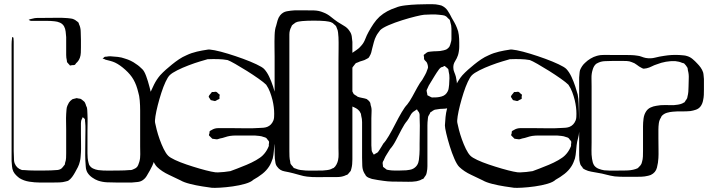

<svg xmlns="http://www.w3.org/2000/svg" viewBox="-20 -809 3360 911"><path d="M186 -724Q209 -724 244 -724.5Q279 -725 301 -723Q309 -722 317.5 -721Q326 -720 333 -716Q335 -715 337.5 -713.5Q340 -712 342 -710Q344 -709 346.5 -707Q349 -705 351 -703Q353 -702 353.5 -699Q354 -696 355 -694Q363 -678 363 -657Q364 -639 364 -621Q364 -603 364 -585Q364 -573 363.5 -559.5Q363 -546 359 -535Q353 -519 341 -509Q337 -502 334 -501Q332 -500 328.5 -500Q325 -500 323 -500Q321 -500 317.5 -499Q314 -498 312 -498Q311 -499 309 -502Q307 -505 305 -506Q304 -508 301.5 -510.5Q299 -513 298 -514Q297 -517 297 -523Q294 -535 294 -548V-633Q293 -645 291.5 -659Q290 -673 284 -684Q277 -696 264.5 -701.5Q252 -707 239 -708Q221 -710 203 -710Q185 -710 167 -710H127Q121 -711 118 -714Q116 -716 116 -716Q116 -716 119 -716Q122 -718 125.5 -718.5Q129 -719 132 -720Q145 -724 158.5 -724Q172 -724 186 -724ZM292 52Q278 56 263 56.5Q248 57 234 57H167Q145 57 119 53Q93 49 72 36Q64 30 56 22Q48 14 43 4Q38 -7 37 -20Q36 -33 35 -45V-480Q35 -495 35 -517Q35 -539 35 -560.5Q35 -582 35 -597Q35 -605 35.5 -612.5Q36 -620 37 -627Q37 -628 37.5 -631Q38 -634 40 -633Q44 -632 44 -628Q45 -620 45 -612Q45 -604 45 -596V-118Q45 -105 45 -92Q45 -79 46 -65Q46 -58 46.5 -49Q47 -40 50 -33Q59 -11 82 -3Q84 -2 87.5 -2Q91 -2 95 -2Q106 -1 117.5 -0.5Q129 0 140 0Q163 0 193.5 0Q224 0 246 -2Q261 -2 271 -9Q274 -11 276.5 -14.5Q279 -18 281 -20Q282 -22 283.5 -23.5Q285 -25 286 -26Q288 -28 288 -31.5Q288 -35 289 -37Q293 -48 293.5 -59.5Q294 -71 294 -82V-194Q294 -213 293.5 -231Q293 -249 294 -268Q295 -278 295.5 -288.5Q296 -299 300 -308Q302 -311 303.5 -315Q305 -319 307 -322Q313 -331 322 -337Q324 -339 328 -339.5Q332 -340 334 -341Q340 -343 342 -343Q344 -344 346.5 -343Q349 -342 350 -342Q353 -341 357 -341Q361 -341 364 -339Q366 -338 368 -336.5Q370 -335 371 -334Q373 -332 376.5 -329.5Q380 -327 382 -324Q384 -320 386 -315.5Q388 -311 389 -306Q394 -298 394 -287Q394 -276 395 -266Q396 -246 395.5 -225Q395 -204 395 -184V-82Q395 -71 396 -59.5Q397 -48 400 -37Q401 -35 401.5 -32Q402 -29 403 -27Q410 -15 421.5 -9.5Q433 -4 446 -2Q469 1 497 0.5Q525 0 547 0Q559 0 570.5 -0.5Q582 -1 593 -2Q596 -2 599.5 -2Q603 -2 606 -3Q611 -5 616.5 -7.5Q622 -10 625 -12Q632 -17 635.5 -25.5Q639 -34 641 -41Q646 -58 645.5 -77Q645 -96 645 -113V-246Q645 -261 645 -285Q645 -309 643 -332.5Q641 -356 636 -371Q632 -388 626.5 -403Q621 -418 613 -432Q600 -455 574.5 -478Q549 -501 526 -512Q515 -517 503.5 -520Q492 -523 480 -526Q478 -528 475 -528.5Q472 -529 470 -530Q467 -530 467 -531Q467 -532 469 -532Q471 -534 472.5 -536Q474 -538 476 -539Q478 -540 480.5 -540Q483 -540 484 -540Q489 -541 494 -541.5Q499 -542 503 -542Q521 -541 539 -539Q557 -537 573 -531Q587 -527 600.5 -520.5Q614 -514 626 -505Q634 -500 641.5 -493.5Q649 -487 656 -480Q665 -471 673.5 -448Q682 -425 689.5 -396Q697 -367 703 -337.5Q709 -308 712 -285Q715 -262 715 -253V-107Q715 -92 714.5 -76.5Q714 -61 711 -46Q708 -34 702.5 -22.5Q697 -11 691 0Q684 12 676.5 25Q669 38 657 46Q647 53 633 54.5Q619 56 606 57H532Q510 57 488 56Q466 55 445 48Q431 43 417 33Q403 23 395 10Q388 -2 387 -17.5Q386 -33 385 -47Q384 -70 384.5 -102Q385 -134 385 -156Q385 -175 385.5 -193.5Q386 -212 384 -231Q383 -234 383.5 -238Q384 -242 382 -244Q381 -246 379.5 -247.5Q378 -249 376 -250Q373 -253 373 -253Q372 -253 371 -249.5Q370 -246 369 -245Q368 -243 366.5 -240Q365 -237 365 -235Q364 -230 364 -224Q364 -218 364 -213Q364 -198 364 -173.5Q364 -149 364.5 -124.5Q365 -100 364 -85Q363 -75 362.5 -64.5Q362 -54 359 -43Q356 -29 349.5 -16Q343 -3 336 9Q330 20 322 31Q314 42 303 49Z M1274 -57Q1271 -48 1267 -38.5Q1263 -29 1258 -21Q1245 0 1224.5 16Q1204 32 1182 44Q1171 55 1143.5 63Q1116 71 1083.5 75.5Q1051 80 1023.5 81.5Q996 83 985 82Q970 80 940.5 75.5Q911 71 881.5 63.5Q852 56 837 47Q815 36 781.5 20.5Q748 5 725 -17Q714 -28 702 -55.5Q690 -83 680 -115.5Q670 -148 663.5 -175.5Q657 -203 657 -214Q658 -234 660 -254Q662 -274 667 -293Q671 -310 676.5 -327.5Q682 -345 689 -361Q699 -384 711 -408Q723 -432 740 -452Q753 -466 767 -478.5Q781 -491 796 -503Q812 -516 829 -527.5Q846 -539 865 -547Q888 -558 914 -564Q940 -570 962 -573Q971 -576 998.5 -570.5Q1026 -565 1062 -554Q1098 -543 1133.5 -530Q1169 -517 1196.5 -504Q1224 -491 1233 -482Q1247 -467 1257.5 -444.5Q1268 -422 1275.5 -399Q1283 -376 1287 -361Q1291 -340 1291.5 -318.5Q1292 -297 1293 -275Q1293 -253 1294.5 -230Q1296 -207 1294 -184Q1293 -168 1288.5 -152.5Q1284 -137 1282 -120Q1280 -105 1279 -89.5Q1278 -74 1274 -57ZM965 -528Q954 -525 929 -517.5Q904 -510 875 -499Q846 -488 821 -475.5Q796 -463 785 -452Q776 -443 765.5 -420.5Q755 -398 745.5 -368.5Q736 -339 728.5 -309.5Q721 -280 717.5 -257.5Q714 -235 716 -226Q718 -215 723.5 -193.5Q729 -172 737.5 -148Q746 -124 756.5 -102.5Q767 -81 778 -70Q787 -61 810.5 -50Q834 -39 865 -28.5Q896 -18 927 -9Q958 0 981.5 5Q1005 10 1014 9Q1043 8 1073 3Q1084 -1 1105 -9Q1126 -17 1150 -27Q1174 -37 1195 -49Q1216 -61 1227 -72Q1242 -87 1251 -106Q1252 -108 1253 -110.5Q1254 -113 1255 -115Q1256 -118 1255.5 -121Q1255 -124 1256 -127Q1256 -129 1256.5 -132.5Q1257 -136 1256 -138Q1255 -140 1253 -142.5Q1251 -145 1249 -147Q1248 -149 1246 -151.5Q1244 -154 1242 -155Q1239 -157 1231 -159Q1221 -163 1210.5 -164Q1200 -165 1189 -166H1125Q1112 -166 1098.5 -166Q1085 -166 1071 -164Q1059 -162 1047.5 -158Q1036 -154 1024 -152Q1020 -151 1016 -149.5Q1012 -148 1008 -148Q1004 -148 1000 -149Q996 -150 992 -150Q991 -151 989.5 -150.5Q988 -150 987 -151Q985 -153 982.5 -155.5Q980 -158 978 -160Q977 -161 975 -163Q973 -165 972 -166Q971 -168 972 -172Q973 -176 974 -177Q974 -179 974 -182Q974 -185 975 -186Q976 -188 979.5 -189.5Q983 -191 984 -192Q998 -201 1015 -201Q1032 -201 1048 -201Q1059 -201 1081.5 -201Q1104 -201 1130.5 -200.5Q1157 -200 1179.5 -200.5Q1202 -201 1213 -202Q1221 -202 1230.5 -203Q1240 -204 1248 -207Q1268 -215 1277 -237Q1280 -244 1280.5 -253Q1281 -262 1281 -269Q1281 -300 1273 -334Q1268 -354 1261 -372.5Q1254 -391 1243 -407Q1232 -418 1206.5 -436Q1181 -454 1151.5 -472.5Q1122 -491 1096.5 -505.5Q1071 -520 1060 -524Q1038 -528 1014 -528.5Q990 -529 965 -528ZM973 -357 982 -368Q983 -369 983.5 -370Q984 -371 985 -372Q987 -373 991 -372.5Q995 -372 997 -373Q999 -373 1002 -373.5Q1005 -374 1006 -373Q1009 -372 1012 -369Q1015 -366 1017 -364Q1021 -362 1022 -360Q1023 -359 1022 -355Q1021 -351 1021 -349Q1021 -348 1021.5 -345Q1022 -342 1021 -340Q1020 -339 1016.5 -337.5Q1013 -336 1011 -335Q1009 -334 1006 -332Q1003 -330 1001 -330Q1000 -329 997.5 -330Q995 -331 993 -331Q991 -332 986.5 -332.5Q982 -333 980 -334Q978 -336 976.5 -339.5Q975 -343 973 -345Q972 -347 971 -348Q970 -349 970 -350Q970 -351 973 -357Z M1546 31Q1524 31 1492 31.5Q1460 32 1437 29Q1420 27 1404 22Q1388 17 1371 13Q1352 8 1330 4Q1308 0 1296 -17Q1289 -25 1287 -36Q1285 -47 1284 -57Q1283 -72 1283 -87.5Q1283 -103 1283 -118V-540Q1283 -555 1282.5 -584Q1282 -613 1283 -642Q1284 -671 1290 -686Q1293 -698 1297 -712Q1301 -726 1309 -736Q1322 -752 1341 -755.5Q1360 -759 1379 -760H1424Q1447 -760 1470 -759.5Q1493 -759 1514 -750Q1533 -743 1549.5 -729.5Q1566 -716 1582 -705Q1597 -695 1613 -686Q1629 -677 1639 -661Q1647 -650 1649 -636.5Q1651 -623 1652 -610V-53Q1652 -41 1651 -30Q1650 -19 1647 -8L1644 2Q1643 3 1641.5 5Q1640 7 1638 9Q1636 11 1633.5 14.5Q1631 18 1628 20Q1625 21 1621.5 22Q1618 23 1615 25Q1599 31 1581 31Q1563 31 1546 31ZM1353 -606V-91Q1353 -79 1353.5 -66.5Q1354 -54 1357 -42Q1357 -37 1359 -31L1366 -22Q1368 -21 1369.5 -18.5Q1371 -16 1372 -14Q1377 -10 1383 -9Q1394 -4 1405.5 -2.5Q1417 -1 1430 0Q1450 1 1471 0.5Q1492 0 1512 0Q1523 -1 1532.5 -2Q1542 -3 1552 -7Q1554 -9 1557.5 -10Q1561 -11 1563 -12Q1571 -18 1576.5 -28.5Q1582 -39 1584 -49Q1587 -63 1586.5 -78Q1586 -93 1586 -107V-520Q1586 -543 1586.5 -576.5Q1587 -610 1586 -632Q1585 -644 1584 -655Q1583 -666 1578 -676Q1577 -678 1576 -681.5Q1575 -685 1573 -686Q1572 -688 1570.5 -689.5Q1569 -691 1567 -692Q1564 -694 1561.5 -697Q1559 -700 1556 -701Q1549 -705 1540 -706.5Q1531 -708 1523 -709Q1501 -711 1469 -711Q1437 -711 1414 -709Q1407 -708 1399 -707Q1391 -706 1385 -703Q1382 -702 1380 -700.5Q1378 -699 1376 -697Q1374 -696 1371.5 -694Q1369 -692 1367 -690Q1365 -689 1364 -686Q1363 -683 1362 -681Q1353 -665 1353 -645.5Q1353 -626 1353 -606Z M2157 -565Q2156 -561 2155.5 -556.5Q2155 -552 2153 -547Q2148 -532 2139 -518Q2130 -504 2131 -487Q2131 -477 2135.5 -466.5Q2140 -456 2143 -445Q2148 -424 2149 -400.5Q2150 -377 2148 -355Q2147 -346 2145.5 -336Q2144 -326 2139 -318Q2138 -317 2135.5 -315Q2133 -313 2131 -311Q2126 -304 2123 -303Q2121 -302 2118 -301Q2115 -300 2113 -299Q2099 -293 2083.5 -293Q2068 -293 2053 -290Q2050 -289 2046.5 -289Q2043 -289 2040 -287Q2037 -286 2034 -284Q2031 -282 2029 -280Q2028 -279 2026 -278.5Q2024 -278 2022 -276Q2021 -275 2020 -271.5Q2019 -268 2017 -266Q2013 -260 2012 -257Q2010 -249 2010 -244Q2008 -229 2008 -214Q2008 -199 2008 -185V-49Q2008 -35 2008 -20.5Q2008 -6 2005 8Q2004 11 2003.5 14.5Q2003 18 2001 21Q2000 23 1998.5 25.5Q1997 28 1995 30Q1994 31 1992.5 34Q1991 37 1989 39L1981 42Q1975 46 1969 47.5Q1963 49 1956 51Q1937 54 1917.5 53.5Q1898 53 1879 53Q1859 53 1839 52.5Q1819 52 1799 49Q1786 47 1772 45Q1758 43 1745 40Q1738 38 1729.5 34.5Q1721 31 1716 25Q1715 23 1713.5 20Q1712 17 1710 15Q1700 -1 1699 -21.5Q1698 -42 1698 -61V-200Q1698 -214 1698 -229.5Q1698 -245 1694 -259Q1693 -262 1693 -265.5Q1693 -269 1691 -272Q1687 -282 1678.5 -289Q1670 -296 1660 -300Q1650 -305 1640 -308Q1630 -311 1622 -318Q1612 -328 1608.5 -341.5Q1605 -355 1604 -368Q1603 -384 1602.5 -400Q1602 -416 1602 -432Q1602 -446 1602.5 -459Q1603 -472 1606 -485Q1614 -529 1650 -557Q1661 -565 1672.5 -572.5Q1684 -580 1693 -591Q1706 -605 1713 -623.5Q1720 -642 1729 -658Q1740 -678 1752.5 -696.5Q1765 -715 1781 -730Q1798 -745 1817.5 -755.5Q1837 -766 1859 -773Q1874 -780 1903 -783.5Q1932 -787 1961 -788Q1990 -789 2005 -789Q2019 -789 2033.5 -789Q2048 -789 2061 -786L2074 -783Q2093 -775 2104 -758.5Q2115 -742 2123 -725Q2130 -713 2136.5 -701.5Q2143 -690 2148 -677Q2155 -661 2157 -643Q2159 -625 2159 -607Q2159 -597 2159 -587Q2159 -577 2157 -565ZM1992 -739Q1981 -738 1952 -731Q1923 -724 1888 -713Q1853 -702 1824 -689.5Q1795 -677 1784 -666Q1779 -659 1774 -652.5Q1769 -646 1765 -638Q1758 -625 1754 -609.5Q1750 -594 1746 -579Q1744 -569 1741.5 -560Q1739 -551 1734 -543Q1733 -541 1731.5 -538.5Q1730 -536 1728 -534L1719 -529Q1709 -523 1698.5 -520.5Q1688 -518 1678 -513Q1676 -512 1672.5 -511Q1669 -510 1667 -508Q1664 -505 1660 -499Q1659 -497 1656.5 -494.5Q1654 -492 1653 -490Q1652 -487 1651 -483.5Q1650 -480 1649 -477Q1646 -463 1646 -448Q1646 -433 1646 -419Q1646 -411 1646.5 -402Q1647 -393 1649 -385Q1650 -378 1654 -371Q1655 -370 1656 -367.5Q1657 -365 1658 -363Q1659 -362 1661.5 -360.5Q1664 -359 1665 -358Q1668 -357 1671 -354.5Q1674 -352 1677 -350Q1685 -347 1693.5 -345.5Q1702 -344 1710 -342L1720 -339Q1723 -337 1728 -332.5Q1733 -328 1735 -324Q1737 -322 1737.5 -317.5Q1738 -313 1739 -309Q1744 -296 1743 -279Q1742 -262 1742 -248V-134Q1742 -127 1742 -119.5Q1742 -112 1743 -104Q1743 -99 1743.5 -95Q1744 -91 1747 -86Q1748 -85 1750 -81Q1752 -77 1753 -76Q1755 -75 1756 -76.5Q1757 -78 1758 -78Q1764 -82 1767 -83Q1772 -85 1774.5 -89Q1777 -93 1780 -97Q1785 -105 1790 -113Q1795 -121 1799 -128Q1810 -139 1825 -164.5Q1840 -190 1855.5 -220.5Q1871 -251 1886 -276.5Q1901 -302 1912 -313Q1924 -328 1936 -350Q1948 -372 1960 -394Q1972 -416 1984 -431Q1990 -442 1996.5 -453Q2003 -464 2007 -477Q2008 -480 2009.5 -483.5Q2011 -487 2011 -490Q2011 -494 2009.5 -500.5Q2008 -507 2006 -511Q2003 -516 1998.5 -520Q1994 -524 1992 -529V-537Q1992 -539 1991 -543Q1990 -547 1991 -549L1998 -554Q2000 -556 2002.5 -558Q2005 -560 2008 -561Q2010 -563 2014 -563Q2018 -563 2021 -564Q2037 -566 2052.5 -566Q2068 -566 2084 -570Q2087 -571 2091 -572Q2095 -573 2097 -574Q2101 -576 2106 -580.5Q2111 -585 2113 -589Q2115 -593 2116.5 -598Q2118 -603 2119 -607Q2122 -615 2122 -624Q2122 -633 2122 -641Q2122 -656 2122 -672.5Q2122 -689 2117 -703Q2116 -706 2115.5 -709.5Q2115 -713 2113 -716L2105 -723Q2103 -725 2101 -727.5Q2099 -730 2097 -731Q2090 -736 2080.5 -737Q2071 -738 2063 -739Q2046 -741 2029 -740.5Q2012 -740 1992 -739ZM2021 -414Q2014 -404 2008 -389Q2007 -387 2005.5 -384Q2004 -381 2004 -379Q2004 -377 2005 -373.5Q2006 -370 2006 -368Q2007 -367 2007 -363Q2007 -359 2008 -357Q2009 -356 2012 -355Q2015 -354 2016 -353Q2018 -352 2021.5 -350Q2025 -348 2028 -347Q2030 -346 2033.5 -346.5Q2037 -347 2039 -347Q2057 -346 2076 -351.5Q2095 -357 2104 -375Q2108 -382 2109 -391Q2110 -400 2111 -407Q2112 -422 2112.5 -438Q2113 -454 2109 -469Q2108 -471 2108 -475.5Q2108 -480 2106 -482Q2105 -484 2101.5 -486.5Q2098 -489 2096 -491Q2095 -491 2093 -493.5Q2091 -496 2090 -496Q2086 -496 2082 -492Q2079 -491 2076 -490.5Q2073 -490 2071 -488Q2069 -487 2067 -484.5Q2065 -482 2063 -480Q2052 -465 2042 -448.5Q2032 -432 2021 -414ZM1971 -127Q1971 -142 1971.5 -166Q1972 -190 1972 -213.5Q1972 -237 1971 -252Q1971 -257 1971 -263Q1971 -269 1969 -273Q1968 -278 1963 -282Q1962 -283 1960.5 -286.5Q1959 -290 1958 -290Q1957 -290 1955 -288L1946 -282Q1934 -275 1927 -261Q1920 -247 1912 -236Q1899 -221 1885.5 -195Q1872 -169 1858.5 -143Q1845 -117 1831 -102Q1824 -90 1816 -78Q1808 -66 1803 -54Q1802 -50 1799.5 -46.5Q1797 -43 1796 -39Q1795 -35 1796 -30.5Q1797 -26 1797 -22Q1797 -18 1798 -17Q1799 -16 1800 -15.5Q1801 -15 1802 -14Q1805 -12 1808.5 -9Q1812 -6 1815 -4Q1817 -3 1820 -3Q1823 -3 1826 -2Q1832 -1 1837.5 -0.5Q1843 0 1849 0Q1864 0 1878.5 0Q1893 0 1908 -1Q1916 -2 1925 -3.5Q1934 -5 1941 -9Q1964 -22 1967.5 -50Q1971 -78 1971 -100Z M2708 -57Q2705 -48 2701 -38.5Q2697 -29 2692 -21Q2679 0 2658.5 16Q2638 32 2616 44Q2605 55 2577.5 63Q2550 71 2517.5 75.5Q2485 80 2457.5 81.5Q2430 83 2419 82Q2404 80 2374.5 75.5Q2345 71 2315.5 63.5Q2286 56 2271 47Q2249 36 2215.5 20.5Q2182 5 2159 -17Q2148 -28 2136 -55.5Q2124 -83 2114 -115.5Q2104 -148 2097.5 -175.5Q2091 -203 2091 -214Q2092 -234 2094 -254Q2096 -274 2101 -293Q2105 -310 2110.5 -327.5Q2116 -345 2123 -361Q2133 -384 2145 -408Q2157 -432 2174 -452Q2187 -466 2201 -478.5Q2215 -491 2230 -503Q2246 -516 2263 -527.5Q2280 -539 2299 -547Q2322 -558 2348 -564Q2374 -570 2396 -573Q2405 -576 2432.5 -570.5Q2460 -565 2496 -554Q2532 -543 2567.5 -530Q2603 -517 2630.5 -504Q2658 -491 2667 -482Q2681 -467 2691.5 -444.5Q2702 -422 2709.5 -399Q2717 -376 2721 -361Q2725 -340 2725.5 -318.5Q2726 -297 2727 -275Q2727 -253 2728.5 -230Q2730 -207 2728 -184Q2727 -168 2722.5 -152.5Q2718 -137 2716 -120Q2714 -105 2713 -89.5Q2712 -74 2708 -57ZM2399 -528Q2388 -525 2363 -517.5Q2338 -510 2309 -499Q2280 -488 2255 -475.5Q2230 -463 2219 -452Q2210 -443 2199.5 -420.5Q2189 -398 2179.5 -368.5Q2170 -339 2162.5 -309.5Q2155 -280 2151.5 -257.5Q2148 -235 2150 -226Q2152 -215 2157.5 -193.5Q2163 -172 2171.5 -148Q2180 -124 2190.5 -102.5Q2201 -81 2212 -70Q2221 -61 2244.5 -50Q2268 -39 2299 -28.5Q2330 -18 2361 -9Q2392 0 2415.5 5Q2439 10 2448 9Q2477 8 2507 3Q2518 -1 2539 -9Q2560 -17 2584 -27Q2608 -37 2629 -49Q2650 -61 2661 -72Q2676 -87 2685 -106Q2686 -108 2687 -110.5Q2688 -113 2689 -115Q2690 -118 2689.5 -121Q2689 -124 2690 -127Q2690 -129 2690.5 -132.5Q2691 -136 2690 -138Q2689 -140 2687 -142.5Q2685 -145 2683 -147Q2682 -149 2680 -151.5Q2678 -154 2676 -155Q2673 -157 2665 -159Q2655 -163 2644.5 -164Q2634 -165 2623 -166H2559Q2546 -166 2532.5 -166Q2519 -166 2505 -164Q2493 -162 2481.5 -158Q2470 -154 2458 -152Q2454 -151 2450 -149.5Q2446 -148 2442 -148Q2438 -148 2434 -149Q2430 -150 2426 -150Q2425 -151 2423.5 -150.5Q2422 -150 2421 -151Q2419 -153 2416.5 -155.5Q2414 -158 2412 -160Q2411 -161 2409 -163Q2407 -165 2406 -166Q2405 -168 2406 -172Q2407 -176 2408 -177Q2408 -179 2408 -182Q2408 -185 2409 -186Q2410 -188 2413.5 -189.5Q2417 -191 2418 -192Q2432 -201 2449 -201Q2466 -201 2482 -201Q2493 -201 2515.5 -201Q2538 -201 2564.5 -200.5Q2591 -200 2613.5 -200.5Q2636 -201 2647 -202Q2655 -202 2664.5 -203Q2674 -204 2682 -207Q2702 -215 2711 -237Q2714 -244 2714.5 -253Q2715 -262 2715 -269Q2715 -300 2707 -334Q2702 -354 2695 -372.5Q2688 -391 2677 -407Q2666 -418 2640.5 -436Q2615 -454 2585.5 -472.5Q2556 -491 2530.5 -505.5Q2505 -520 2494 -524Q2472 -528 2448 -528.5Q2424 -529 2399 -528ZM2407 -357 2416 -368Q2417 -369 2417.5 -370Q2418 -371 2419 -372Q2421 -373 2425 -372.5Q2429 -372 2431 -373Q2433 -373 2436 -373.5Q2439 -374 2440 -373Q2443 -372 2446 -369Q2449 -366 2451 -364Q2455 -362 2456 -360Q2457 -359 2456 -355Q2455 -351 2455 -349Q2455 -348 2455.5 -345Q2456 -342 2455 -340Q2454 -339 2450.5 -337.5Q2447 -336 2445 -335Q2443 -334 2440 -332Q2437 -330 2435 -330Q2434 -329 2431.5 -330Q2429 -331 2427 -331Q2425 -332 2420.5 -332.5Q2416 -333 2414 -334Q2412 -336 2410.5 -339.5Q2409 -343 2407 -345Q2406 -347 2405 -348Q2404 -349 2404 -350Q2404 -351 2407 -357Z M3320 -384Q3320 -371 3319.5 -358.5Q3319 -346 3316 -333Q3315 -326 3311.5 -317.5Q3308 -309 3303 -303Q3295 -293 3282 -288.5Q3269 -284 3256 -282Q3235 -280 3214 -280.5Q3193 -281 3172 -279Q3159 -278 3145 -274Q3131 -270 3121 -260Q3118 -257 3116 -251Q3108 -239 3106 -224Q3104 -209 3104 -195Q3104 -180 3104 -153.5Q3104 -127 3104.5 -100.5Q3105 -74 3104 -59Q3103 -37 3097 -13.5Q3091 10 3068 21Q3066 22 3062 23Q3058 24 3055 25Q3039 29 3023 29.5Q3007 30 2991 30Q2969 30 2944.5 30Q2920 30 2897 28Q2876 25 2856 19.5Q2836 14 2816 11Q2801 8 2785.5 5.5Q2770 3 2756 -4L2746 -10Q2745 -12 2744 -14Q2743 -16 2742 -17Q2737 -22 2734 -28Q2731 -37 2729 -49Q2728 -60 2728 -72Q2728 -84 2728 -95V-441Q2729 -450 2729.5 -459Q2730 -468 2732 -476Q2736 -486 2742 -495Q2748 -504 2756 -511Q2767 -522 2782 -531Q2797 -540 2812 -544Q2830 -549 2850 -548.5Q2870 -548 2889 -548H2953Q2965 -548 2977.5 -547.5Q2990 -547 3003 -545Q3014 -544 3024 -540Q3034 -536 3044 -534Q3067 -530 3088 -535.5Q3109 -541 3131 -544Q3149 -547 3167 -548Q3185 -549 3203 -548Q3212 -547 3221.5 -546.5Q3231 -546 3240 -543Q3254 -539 3266 -529Q3278 -519 3288 -508Q3297 -499 3304.5 -488.5Q3312 -478 3316 -466Q3318 -459 3318.5 -450.5Q3319 -442 3320 -434ZM2945 0Q2959 0 2971.5 -1.5Q2984 -3 2996 -7Q2998 -8 3001 -9Q3004 -10 3006 -11Q3008 -13 3009.5 -14.5Q3011 -16 3012 -17Q3014 -20 3017 -22.5Q3020 -25 3021 -28Q3023 -30 3024 -33.5Q3025 -37 3026 -40Q3030 -53 3030.5 -66.5Q3031 -80 3031 -93V-210Q3031 -227 3033.5 -246.5Q3036 -266 3046 -281Q3054 -293 3067 -299Q3080 -305 3094 -307Q3114 -311 3135 -310.5Q3156 -310 3176 -310Q3187 -311 3197 -312.5Q3207 -314 3217 -318Q3219 -320 3222 -321Q3225 -322 3227 -323Q3229 -325 3230.5 -327.5Q3232 -330 3233 -332Q3235 -334 3236.5 -336.5Q3238 -339 3239 -341Q3241 -343 3241 -346Q3241 -349 3242 -351Q3245 -362 3246 -374Q3247 -386 3247 -398Q3247 -417 3248 -437Q3249 -457 3244 -475Q3243 -478 3243 -482Q3243 -486 3241 -489Q3235 -499 3227 -507Q3225 -509 3221.5 -509.5Q3218 -510 3216 -511Q3203 -517 3184 -519Q3162 -520 3139.5 -516Q3117 -512 3097 -504Q3084 -500 3072.5 -494Q3061 -488 3048 -485Q3045 -485 3041 -484Q3037 -483 3034 -483Q3032 -483 3029 -484.5Q3026 -486 3024 -487Q3012 -493 3001.5 -501.5Q2991 -510 2978 -514Q2967 -519 2953.5 -519.5Q2940 -520 2928 -520Q2910 -520 2892 -520Q2874 -520 2856 -519Q2835 -519 2820 -512Q2815 -510 2810 -507Q2803 -502 2798.5 -494Q2794 -486 2792 -478Q2786 -459 2786.5 -438.5Q2787 -418 2787 -398V-134Q2787 -115 2786.5 -95.5Q2786 -76 2789 -56Q2790 -48 2792.5 -39Q2795 -30 2800 -23Q2808 -13 2821 -8Q2834 -3 2847 -1Q2870 1 2895.5 0.5Q2921 0 2945 0Z"/></svg>

Font: Rubik Vinyl
Style: Regular
Weight: 400
Designer: Hubert and Fischer, NaN
Foundry: Hubert and Fischer, NaN
Version: Version 2.200